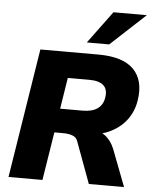

<svg xmlns="http://www.w3.org/2000/svg" viewBox="-61 -992 836 1043"><g transform="rotate(5 356.5 -470.5)"><path d="M25 0 137 -705H453Q588 -705 646.5 -645Q705 -585 688 -476Q678 -412 641 -365Q604 -318 545 -292.5Q486 -267 410 -267L413 -292H458Q502 -292 531.5 -267.5Q561 -243 578 -201L655 0H463L380 -225Q373 -247 351 -255Q329 -263 302 -263H252L210 0ZM272 -394H394Q447 -394 476 -415Q505 -436 511 -476Q518 -521 493.5 -542.5Q469 -564 416 -564H299ZM385 -765 515 -941H697L507 -765Z"/></g></svg>

Font: Mulish ExtraLight Black
Style: Italic
Weight: 900
Italic angle: -9°
Version: Version 3.603